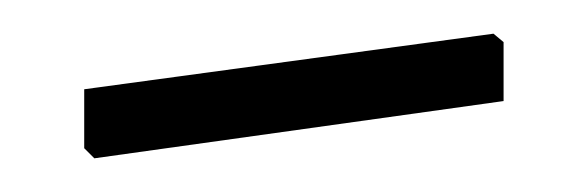

<svg xmlns="http://www.w3.org/2000/svg" viewBox="-20 -311 349 114"><path d="M279 -286V-251L36 -217L30 -223V-258L273 -291Z"/></svg>

Font: Luna Sans Light
Style: Regular
Weight: 300
Designer: Juan Pablo del Peral
Foundry: Huerta Tipografica
Version: Version 2.001; ttfautohint (v1.5)